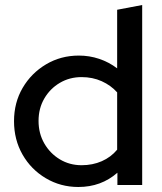

<svg xmlns="http://www.w3.org/2000/svg" viewBox="-20 -739 647 767"><path d="M293 8Q222 8 163 -27Q104 -62 70 -121.5Q36 -181 36 -255Q36 -329 70.5 -388Q105 -447 164 -482Q223 -517 295 -517Q337 -517 376 -504Q415 -491 448 -466V-700L548 -719V0H449V-49Q384 8 293 8ZM306 -79Q350 -79 386.5 -95Q423 -111 448 -141V-370Q423 -398 386.5 -414.5Q350 -431 306 -431Q258 -431 219 -408Q180 -385 157 -345.5Q134 -306 134 -256Q134 -206 157 -166Q180 -126 219 -102.5Q258 -79 306 -79Z"/></svg>

Font: Red Hat Display SemiBold
Style: Regular
Weight: 600
Designer: Pentagram, MCKL
Foundry: Pentagram, MCKL
Version: Version 1.023